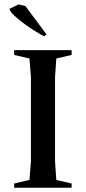

<svg xmlns="http://www.w3.org/2000/svg" viewBox="-20 -874 399 894"><path d="M186.5 -705.1Q175.8 -708.5 137.2 -732.9Q98.6 -757.3 61.5 -788.1Q24.4 -818.8 24.4 -833L66.4 -853.5L98.6 -845.7L196.3 -713.9ZM45.9 0V-19.5L117.2 -36.1L124 -122.1V-515.6L117.2 -601.6L45.9 -618.2V-640.6H313.5V-618.2L242.2 -601.6L236.3 -515.6V-122.1L242.2 -36.1L313.5 -19.5V0Z"/></svg>

Font: Comprehension SemiBold
Style: Regular
Weight: 600
Designer: Alfredo Marco Pradil
Foundry: Alfredo Marco Pradil
Version: 1.0